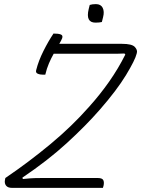

<svg xmlns="http://www.w3.org/2000/svg" viewBox="-20 -913 686 933"><path d="M416 -889Q428 -893 446 -893Q470 -893 479 -875Q488 -857 481 -830L475 -806Q463 -803 444 -803Q395 -803 411 -869ZM480 0H39Q18 0 9.5 -11Q1 -22 4 -38L6 -48Q122 -127 225.5 -213Q329 -299 412 -393Q466 -453 510.5 -516.5Q555 -580 589 -648L585 -653Q572 -652 553 -652H241Q229 -631 218 -605.5Q207 -580 200 -550H190Q174 -550 163 -555Q152 -560 156 -573Q167 -617 191 -665Q215 -713 240 -750Q264 -750 275.5 -745.5Q287 -741 282 -727Q280 -722 276.5 -715Q273 -708 268 -700H573Q621 -700 635 -685Q649 -670 645 -656L644 -652Q637 -622 592.5 -548.5Q548 -475 465 -380Q397 -302 304 -217Q211 -132 89 -50L91 -43Q128 -47 147.5 -47.5Q167 -48 183 -48H455Q477 -48 482 -37.5Q487 -27 483 -10Q482 -8 481.5 -5Q481 -2 480 0Z"/></svg>

Font: Recursive Mn Csl St Lt
Style: Italic
Weight: 300
Italic angle: -15°
Monospace: yes
Version: Version 1.079;hotconv 1.0.112;makeotfexe 2.5.65598; ttfautoh